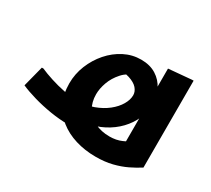

<svg xmlns="http://www.w3.org/2000/svg" viewBox="-130 -818 1233 1123"><g transform="rotate(30 486.5 -256.0)"><path d="M381.1 -3.2Q322.4 -3.2 259.9 -13.4Q197.4 -23.6 141.3 -39.9Q85.1 -56.1 45.2 -73.9L81.4 -214.3H92.2Q124.5 -199.7 170.3 -185Q216 -170.2 265 -160.4Q314 -150.5 355.6 -150.5Q415.5 -150.5 464.9 -168.6Q514.2 -186.7 550.3 -215.4Q586.3 -244 605.7 -277.4Q625.1 -310.7 625.1 -341.2Q625.1 -365.9 606.6 -387.3Q588.1 -408.6 547.9 -421.5Q507.8 -434.4 442.2 -432L582.7 -453.5Q530.1 -435.9 497.4 -399.1Q464.6 -362.2 449.3 -319.5Q433.9 -276.7 433.9 -238.4Q433.9 -185.3 457.7 -146Q481.5 -106.7 524.7 -84.9Q567.9 -63.1 625.1 -63.1Q669.9 -63.1 706 -79Q742 -94.8 774.6 -117.4L723.1 -12.8V-578.4L877.5 -592H888.3V-5.2Q855.2 16.2 814.6 35.8Q774 55.4 724.7 67.7Q675.3 80 613.9 80Q540.7 80 477.2 60.5Q413.6 41 366.4 3.4Q319.2 -34.1 292.8 -89.2Q266.3 -144.3 266.3 -215.2Q266.3 -278.9 290.1 -338Q313.9 -397 354.9 -444Q395.9 -490.9 449.2 -518.3Q502.5 -545.6 562.2 -545.6Q621.9 -545.6 663.7 -519.4Q705.5 -493.2 727.5 -449.2Q749.4 -405.2 749.4 -351.4Q749.4 -300.6 728.5 -252.6Q707.6 -204.5 669.6 -164.8Q631.5 -125.1 579.9 -98.3Q528.3 -71.4 466.9 -62.3Z"/></g></svg>

Font: Kufam
Style: Italic
Weight: 400
Italic angle: -11°
Designer: Artur Schmal
Foundry: Original Type
Version: Version 1.301; ttfautohint (v1.8.3)